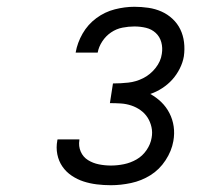

<svg xmlns="http://www.w3.org/2000/svg" viewBox="-20 -863 640 566"><path d="M307 -317Q286 -317 265.5 -319.5Q245 -322 226.5 -328Q208 -334 191.5 -345Q175 -356 164 -372Q153 -388 149 -408Q145 -428 149 -449Q149 -450 149 -450.5Q149 -451 150 -452H214Q214 -452 214 -451.5Q214 -451 214 -450Q211 -432 218 -416Q225 -400 239.5 -391Q254 -382 271.5 -378.5Q289 -375 307 -375Q326 -375 345.5 -379Q365 -383 382.5 -393Q400 -403 412 -420.5Q424 -438 427 -457Q430 -473 426.5 -488.5Q423 -504 415 -516.5Q407 -529 394.5 -538Q382 -547 367 -552Q352 -557 336 -558Q320 -559 304 -559L313 -617Q336 -617 358.5 -619.5Q381 -622 402 -632.5Q423 -643 438.5 -662.5Q454 -682 457 -704Q460 -722 455.5 -738.5Q451 -755 439 -766Q427 -777 410.5 -781Q394 -785 376 -785Q359 -785 341 -781.5Q323 -778 307.5 -767.5Q292 -757 281.5 -741Q271 -725 268 -708H203Q208 -737 223.5 -764Q239 -791 264 -809.5Q289 -828 318.5 -835.5Q348 -843 376 -843Q397 -843 417.5 -840Q438 -837 456 -829Q474 -821 488.5 -807.5Q503 -794 511.5 -776.5Q520 -759 522.5 -738.5Q525 -718 522 -697Q519 -679 510 -661Q501 -643 488 -628.5Q475 -614 458 -603Q441 -592 423 -586Q441 -576 455.5 -562Q470 -548 479.5 -529.5Q489 -511 492 -490Q495 -469 491 -447Q486 -418 468 -390.5Q450 -363 423.5 -346.5Q397 -330 366.5 -323.5Q336 -317 307 -317Z"/></svg>

Font: Iosevka SS04 Light Extended
Style: Italic
Weight: 300
Width: 7
Italic angle: -9°
Monospace: yes
Designer: Belleve Invis
Foundry: Belleve Invis
Version: Version 19.0.0; ttfautohint (v1.8.4)